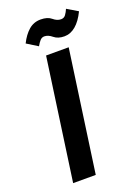

<svg xmlns="http://www.w3.org/2000/svg" viewBox="-165 -954 736 1022"><g transform="rotate(-20 203.5 -442.5)"><path d="M64.6 0H192.7L289.7 -687.7H161.6ZM143 -746.7Q152.9 -764.3 162.9 -775.5Q173 -786.7 187.1 -786.7Q208.9 -786.7 230.7 -768.4Q252.6 -750 289.1 -750Q323.7 -750 353.5 -775.1Q383.3 -800.1 406.9 -849L346.3 -885.1Q339.1 -868.1 329.6 -854.9Q320.1 -841.6 303.1 -841.6Q280.7 -841.6 259.6 -859.7Q238.4 -877.9 199 -877.9Q160.1 -877.9 131.4 -853Q102.7 -828.1 81.3 -785Z"/></g></svg>

Font: Secuela ExtLt
Style: Italic
Weight: 200
Italic angle: -8°
Designer: Fernando Haro
Foundry: deFharo
Version: Version 1.704